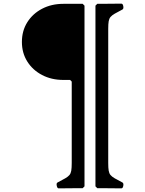

<svg xmlns="http://www.w3.org/2000/svg" viewBox="-20 -781 796 1052"><path d="M401 250Q386 250 367.5 250.5Q349 251 301 251Q294 251 291 237Q288 223 295 219Q322 205 337.5 196Q353 187 360.5 178Q368 169 370.5 154Q373 139 373 112V-334L364 -343H327Q262 -343 210.5 -370Q159 -397 129.5 -444Q100 -491 100 -551Q100 -612 129.5 -659Q159 -706 210.5 -733Q262 -760 327 -760H433L443 -750V240L433 250ZM513 250 503 240V-750L513 -760H545Q560 -760 578.5 -760.5Q597 -761 645 -761Q653 -761 655.5 -747Q658 -733 651 -729Q624 -715 608.5 -706Q593 -697 585.5 -688Q578 -679 575.5 -664.5Q573 -650 573 -623V112Q573 139 575.5 154Q578 169 585.5 178Q593 187 608.5 196Q624 205 651 219Q658 223 655.5 237Q653 251 645 251Q597 251 578.5 250.5Q560 250 545 250Z"/></svg>

Font: Anvers
Style: Regular
Weight: 400
Designer: Ishtar van Looy
Version: Version 1.000